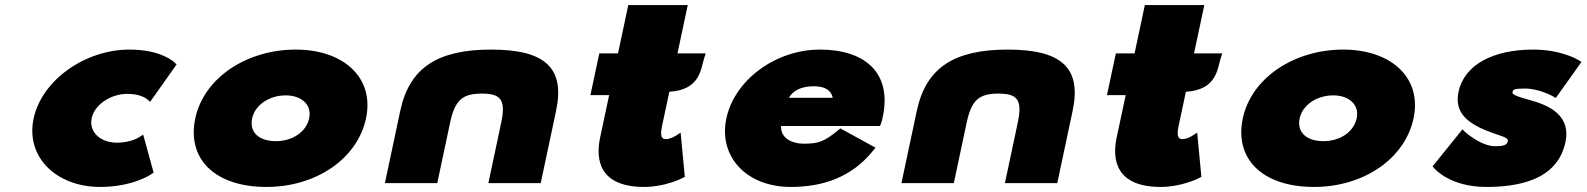

<svg xmlns="http://www.w3.org/2000/svg" viewBox="-20 -724 6272 759"><path d="M573.5 -321.5 678 -469 671.1 -476C668.4 -478.6 618.4 -528 491.7 -528C316.1 -528 145.2 -407.2 112.8 -255.1C80.7 -103.7 202 15 376.2 15C501.9 15 573.3 -32.3 576.2 -34.2L587.3 -41.7L546 -191.6L529.3 -181.1C529.3 -181.1 497.2 -160 442.7 -160C375.9 -160 331 -203 342.4 -256.9C353.7 -309.9 416.9 -353 483.7 -353C538.2 -353 561.3 -331.9 561.3 -331.9Z M1426.9 -256C1461.2 -417.2 1338 -528 1148.8 -528C956.5 -528 786.2 -417.3 751.9 -256C718.2 -97.2 828 15 1033.4 15C1230.3 15 1393.1 -97 1426.9 -256ZM1202.1 -256.1C1190.9 -203.4 1137.3 -166 1070.8 -166C1001.1 -166 965.5 -203.2 976.7 -256.1C988.1 -309.4 1044.9 -347 1109.3 -347C1172.5 -347 1213.5 -309.4 1202.1 -256.1Z M1884.7 -354C1960.6 -354 1980.4 -329 1961.3 -239L1910.5 0H2117.5L2178.2 -285.7C2214.6 -456.8 2133.3 -528 1921.7 -528C1710.1 -528 1598.6 -456.8 1562.2 -285.7L1501.5 0H1708.5L1759.3 -239C1778.4 -329 1808.9 -354 1884.7 -354Z M2314 -348H2388L2352.3 -180.2C2333.8 -92.8 2349.1 15 2526.6 15C2608.1 15 2674.3 -18.3 2675.4 -18.9L2687.2 -24.8L2670.6 -199.8L2650.8 -187C2650.8 -187 2630 -174 2613 -174C2597.8 -174 2587.8 -181.7 2597 -225.2L2626 -361.3C2750.8 -368.7 2750.4 -455.3 2764.6 -497.3L2770 -513H2658.2L2698.8 -704H2463.7L2423.1 -513H2349.1Z M3469.7 -262.1C3506.9 -437.1 3398.1 -528 3221.5 -528C3044.8 -528 2883.5 -406.8 2851.4 -256C2819.6 -106.2 2929.4 15 3106.1 15C3233.5 15 3346.6 -23.8 3429.7 -126.3L3441 -140.2L3302.1 -216.4L3292.3 -208.4C3237.6 -163.9 3215.9 -156 3156.6 -156C3115.4 -156 3065.2 -174.8 3067.7 -225.8H3458.7L3463.3 -237.6C3466.3 -245.4 3468.3 -255.6 3469.7 -262.1ZM3271.9 -337.5H3098.6C3113.3 -363.4 3144.3 -383 3196.2 -383C3239.8 -383 3265.7 -368.3 3271.9 -337.5Z M3926.7 -354C4002.6 -354 4022.4 -329 4003.3 -239L3952.5 0H4159.5L4220.2 -285.7C4256.6 -456.8 4175.3 -528 3963.7 -528C3752.1 -528 3640.6 -456.8 3604.2 -285.7L3543.5 0H3750.5L3801.3 -239C3820.4 -329 3850.9 -354 3926.7 -354Z M4356 -348H4430L4394.3 -180.2C4375.8 -92.8 4391.1 15 4568.6 15C4650.1 15 4716.3 -18.3 4717.4 -18.9L4729.2 -24.8L4712.6 -199.8L4692.8 -187C4692.8 -187 4672 -174 4655 -174C4639.8 -174 4629.8 -181.7 4639 -225.2L4668 -361.3C4792.8 -368.7 4792.4 -455.3 4806.6 -497.3L4812 -513H4700.2L4740.8 -704H4505.7L4465.1 -513H4391.1Z M5567.9 -256C5602.2 -417.2 5479 -528 5289.8 -528C5097.5 -528 4927.2 -417.3 4892.9 -256C4859.2 -97.2 4969 15 5174.4 15C5371.3 15 5534.1 -97 5567.9 -256ZM5343.1 -256.1C5331.9 -203.4 5278.3 -166 5211.8 -166C5142.1 -166 5106.5 -203.2 5117.7 -256.1C5129.1 -309.4 5185.9 -347 5250.3 -347C5313.5 -347 5354.5 -309.4 5343.1 -256.1Z M5831.6 -218.3C5901 -186.1 5944.5 -184.5 5940.6 -166.1C5936.9 -149.1 5921.2 -146 5890.4 -146C5834.7 -146 5772.5 -201.5 5772.5 -201.5L5761.4 -212.8L5643 -66.3L5649.7 -58.6C5651.7 -56.3 5713 15 5855.1 15C5973.2 15 6135.7 -7.8 6168.4 -161.7C6191.4 -269.8 6100.7 -308 6031.2 -327.5C5977.8 -342.2 5957 -349.9 5959 -359.4C5961.1 -369 5962.8 -374 6008 -374C6064.1 -374 6118.1 -343.7 6118.1 -343.7L6130.1 -336.5L6231.8 -479.2L6221.3 -485.7C6218.9 -487.2 6153.5 -528 6040.7 -528C5884.3 -528 5768.8 -469.4 5745.7 -360.8C5728.8 -281.2 5780.4 -243.7 5831.6 -218.3Z"/></svg>

Font: Hussar Nova
Style: 96
Weight: 700
Foundry: Cannot Into Space Fonts
Version: Version 0.99